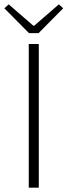

<svg xmlns="http://www.w3.org/2000/svg" viewBox="-35 -861 310 881"><path d="M97 0V-659H143V0ZM98 -709 -15 -823 5 -841 118 -743H122L235 -841L255 -823L142 -709Z"/></svg>

Font: Toshiba Sans Light
Style: Regular
Weight: 300
Designer: Paul D. Hunt
Foundry: Toshiba Corporation
Version: Version 2.020;PS 2.0;hotconv 1.0.86;makeotf.lib2.5.63406